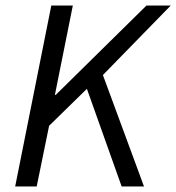

<svg xmlns="http://www.w3.org/2000/svg" viewBox="-20 -676 639 696"><path d="M35 0 166 -656H244L179 -332H182L511 -656H599L353 -404L502 0H421L295 -354L158 -220L113 0Z"/></svg>

Font: TypoPRO Source Sans Pro
Style: Italic
Weight: 400
Italic angle: -11°
Designer: Paul D. Hunt
Foundry: Adobe Systems Incorporated
Version: Version 1.075;PS 2.000;hotconv 1.0.86;makeotf.lib2.5.63406